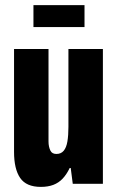

<svg xmlns="http://www.w3.org/2000/svg" viewBox="-20 -720 462 752"><path d="M140 12Q83 12 59 -23Q35 -58 35 -125V-528H170V-166Q170 -155 172 -146Q174 -137 177.5 -130Q181 -123 187 -120Q193 -117 201 -117Q219 -117 229.5 -129.5Q240 -142 244 -166Q248 -190 248 -223V-528H383V0H265L257 -62H253Q241 -37 225.5 -20.5Q210 -4 189 4Q168 12 140 12ZM111 -614V-700H311V-614Z"/></svg>

Font: Archivo ExtraCondensed ExtraBold
Style: Regular
Weight: 800
Width: 2
Designer: Hector Gatti
Foundry: Omnibus-Type
Version: Version 2.001